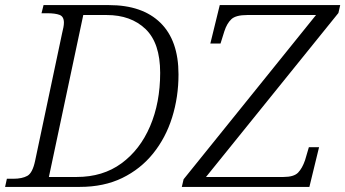

<svg xmlns="http://www.w3.org/2000/svg" viewBox="-36 -734 1356 754"><path d="M-16 0 -9 -32H16Q51 -32 71.5 -43.5Q92 -55 102 -103L208 -604Q211 -616 213 -626.5Q215 -637 215 -645Q215 -669 198 -675.5Q181 -682 149 -682H127L135 -714H392Q523 -714 594 -644.5Q665 -575 665 -442Q665 -353 640 -273Q615 -193 565.5 -131.5Q516 -70 444 -35Q372 0 277 0ZM265 -39Q368 -39 441 -92.5Q514 -146 553.5 -238.5Q593 -331 593 -448Q593 -565 535.5 -620Q478 -675 383 -675H291L156 -39ZM678 0 685 -30 1205 -675H935Q890 -675 872.5 -658.5Q855 -642 845 -611L830 -563H790L827 -714H1300L1293 -683L773 -39H1077Q1118 -39 1134.5 -56Q1151 -73 1162 -105L1177 -156H1217L1179 0Z"/></svg>

Font: Noto Serif Light
Style: Italic
Weight: 300
Italic angle: -12°
Designer: Monotype Design Team
Foundry: Monotype Imaging Inc.
Version: Version 2.013